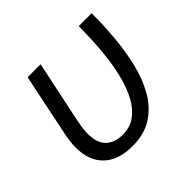

<svg xmlns="http://www.w3.org/2000/svg" viewBox="-136 -688 851 851"><g transform="rotate(-45 289.0 -262.5)"><path d="M246.6 9.8Q158.7 9.8 111.3 -35.9Q64 -81.5 64 -164.1Q64 -184.1 66.9 -206.3Q69.8 -228.5 78.6 -268.6L133.8 -535.2H215.3L159.7 -271.5Q150.9 -231.9 147.9 -209.5Q145 -187 145 -168.5Q145 -110.4 174.1 -83.5Q203.1 -56.6 252 -56.6Q298.8 -56.6 332 -81.1Q365.2 -105.5 387.5 -146.7Q409.7 -188 423.1 -238.8Q436.5 -289.6 443.1 -343.5Q449.7 -397.5 451.9 -447.3Q454.1 -497.1 454.1 -535.2H535.2Q535.2 -463.9 528.8 -387.9Q522.5 -312 505.6 -241Q488.8 -169.9 456.5 -113.3Q424.3 -56.6 373 -23.4Q321.8 9.8 246.6 9.8Z"/></g></svg>

Font: Open Sans
Style: Italic
Weight: 400
Italic angle: -12°
Designer: Monotype Design Team
Foundry: Monotype Imaging Inc.
Version: Version 3.000; ttfautohint (v1.8.4)